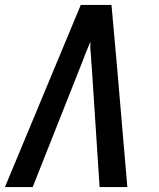

<svg xmlns="http://www.w3.org/2000/svg" viewBox="-23 -755 643 775"><path d="M-3 0 303 -735H427L449 -490L491 0H379L347 -490Q346 -497 345.5 -504Q345 -511 345 -518Q345 -525 344 -532.5Q343 -540 342.5 -548Q342 -556 341.5 -562.5Q341 -569 342 -574L341 -586Q339 -579 336 -572Q333 -565 330 -558Q327 -551 324 -543.5Q321 -536 318 -528Q315 -520 312.5 -513.5Q310 -507 308 -502L109 0Z"/></svg>

Font: Iosevka Aile Semibold Oblique
Style: Regular
Weight: 600
Italic angle: -9°
Designer: Belleve Invis
Foundry: Belleve Invis
Version: Version 31.1.0; ttfautohint (v1.8.4)